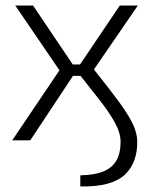

<svg xmlns="http://www.w3.org/2000/svg" viewBox="-20 -505 542 691"><path d="M269 166V126Q320 125 352 112Q384 99 399 72.5Q414 46 414 6Q414 -27 392.5 -65.5Q371 -104 334.5 -150Q298 -196 254 -252L411 -485H476L318 -255Q370 -190 404.5 -143.5Q439 -97 456.5 -62Q474 -27 474 6Q474 42 463.5 71.5Q453 101 430 123Q407 145 367.5 156Q328 167 269 166ZM24 0 194 -252 35 -485H99L256 -252L89 0ZM218 -232V-273H294V-232Z"/></svg>

Font: Exo 2 Light
Style: Regular
Weight: 300
Designer: Natanael Gama
Foundry: Natanael Gama
Version: Version 2.010